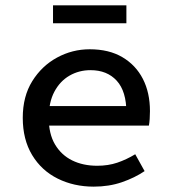

<svg xmlns="http://www.w3.org/2000/svg" viewBox="-20 -685 640 717"><path d="M330 12Q256 12 195.5 -18Q135 -48 100 -106Q65 -164 65 -245Q65 -325 100.5 -382Q136 -439 193 -470Q250 -501 315 -501Q387 -501 437 -471.5Q487 -442 513.5 -390.5Q540 -339 540 -270Q540 -255 539 -240.5Q538 -226 536 -216H134V-289H474L452 -265Q452 -344 416 -383.5Q380 -423 318 -423Q275 -423 239.5 -402.5Q204 -382 183 -342.5Q162 -303 162 -245Q162 -185 185.5 -145.5Q209 -106 249.5 -86Q290 -66 343 -66Q384 -66 418 -77.5Q452 -89 485 -109L520 -46Q483 -21 435 -4.5Q387 12 330 12ZM178 -598V-665H452V-598Z"/></svg>

Font: Source Code Pro ExtraLight Medium
Style: Regular
Weight: 500
Monospace: yes
Version: Version 1.018;hotconv 1.0.116;makeotfexe 2.5.65601